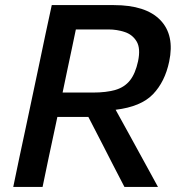

<svg xmlns="http://www.w3.org/2000/svg" viewBox="-20 -733 718 753"><path d="M32 0Q44 -58.5 55.5 -113Q67 -167.5 81.5 -234.5L132 -473Q146.5 -542.5 158.2 -598Q170 -653.5 183 -713H426.5Q552 -713 608.8 -654.2Q665.5 -595.5 643.5 -491.5Q627 -412.5 580 -363.5Q533 -314.5 433.5 -302.5L487 -205.5Q505 -172.5 525.5 -135.2Q546 -98 565.2 -62.8Q584.5 -27.5 599.5 0H468Q445 -44 424.2 -84.5Q403.5 -125 383 -165L326.5 -274.5H205L196.5 -234.5Q182 -167.5 170.5 -113Q159 -58.5 147 0ZM406 -617.5H277.5Q269.5 -579.5 261.5 -541Q253.5 -502.5 244 -458.5L225.5 -370H344Q397.5 -370 433 -380.5Q468.5 -391 489.8 -417.8Q511 -444.5 521.5 -493Q532 -543.5 515.8 -570.5Q499.5 -597.5 469 -607.5Q438.5 -617.5 406 -617.5Z"/></svg>

Font: Commissioner Medium
Style: Italic
Weight: 500
Italic angle: -12°
Designer: Kostas Bartsokas
Foundry: Kostas Bartsokas
Version: Version 1.000; ttfautohint (v1.8.3)